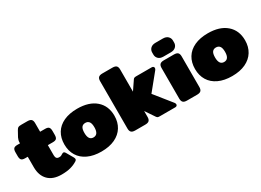

<svg xmlns="http://www.w3.org/2000/svg" viewBox="-23 -1324 2701 1984"><g transform="rotate(-30 1327.0 -332.5)"><path d="M92 -195V-320H60Q28 -320 16.5 -333.5Q5 -347 5 -377V-423Q5 -453 16.5 -466.5Q28 -480 60 -480H92V-491Q92 -517 105 -543.5Q118 -570 141 -609Q152 -628 162 -634Q172 -640 199 -640H271Q305 -640 318.5 -626.5Q332 -613 332 -583V-480H392Q424 -480 435.5 -466.5Q447 -453 447 -423V-377Q447 -347 435.5 -333.5Q424 -320 392 -320H332V-199Q332 -176 341.5 -164.5Q351 -153 372 -153Q387 -153 394 -156Q401 -159 415 -168Q424 -174 432 -174Q444 -174 452 -160L499 -79Q508 -63 508 -53Q508 -42 496 -34Q459 -10 413.5 2.5Q368 15 304 15Q202 15 147 -40.5Q92 -96 92 -195Z M483 -240Q483 -318 518 -375.5Q553 -433 620.5 -464Q688 -495 781 -495Q922 -495 1001 -426.5Q1080 -358 1080 -240Q1080 -163 1044.5 -105.5Q1009 -48 942 -16.5Q875 15 781 15Q688 15 620.5 -16.5Q553 -48 518 -105.5Q483 -163 483 -240ZM841 -240Q841 -286 825.5 -306Q810 -326 781 -326Q752 -326 737 -306Q722 -286 722 -240Q722 -153 781 -153Q841 -153 841 -240Z M1130 -57V-623Q1130 -652 1143.5 -666Q1157 -680 1190 -680H1309Q1343 -680 1356.5 -666.5Q1370 -653 1370 -623V-359L1442 -465Q1448 -474 1456 -477Q1464 -480 1479 -480H1664Q1676 -480 1682.5 -473.5Q1689 -467 1689 -458Q1689 -448 1681 -437L1524 -244L1685 -43Q1693 -32 1693 -22Q1693 -13 1686.5 -6.5Q1680 0 1668 0H1483Q1467 0 1460 -3Q1453 -6 1446 -15L1370 -128V-57Q1370 -28 1356.5 -14Q1343 0 1309 0H1190Q1157 0 1143.5 -14Q1130 -28 1130 -57Z M1744 -585V-610Q1744 -639 1764.5 -659.5Q1785 -680 1824 -680H1911Q1950 -680 1971 -659.5Q1992 -639 1992 -610V-585Q1992 -556 1971 -535.5Q1950 -515 1911 -515H1824Q1785 -515 1764.5 -535.5Q1744 -556 1744 -585ZM1748 -57V-423Q1748 -452 1761.5 -466Q1775 -480 1808 -480H1927Q1961 -480 1974.5 -466.5Q1988 -453 1988 -423V-57Q1988 -28 1974.5 -14Q1961 0 1927 0H1808Q1775 0 1761.5 -14Q1748 -28 1748 -57Z M2042 -240Q2042 -318 2077 -375.5Q2112 -433 2179.5 -464Q2247 -495 2340 -495Q2481 -495 2560 -426.5Q2639 -358 2639 -240Q2639 -163 2603.5 -105.5Q2568 -48 2501 -16.5Q2434 15 2340 15Q2247 15 2179.5 -16.5Q2112 -48 2077 -105.5Q2042 -163 2042 -240ZM2400 -240Q2400 -286 2384.5 -306Q2369 -326 2340 -326Q2311 -326 2296 -306Q2281 -286 2281 -240Q2281 -153 2340 -153Q2400 -153 2400 -240Z"/></g></svg>

Font: Mitr
Style: Bold
Weight: 700
Designer: Thanarat Vachiruckul
Foundry: Cadson Demak
Version: Version 1.003